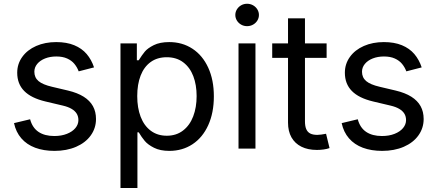

<svg xmlns="http://www.w3.org/2000/svg" viewBox="-20 -771 2268 996"><path d="M52.7 -132.3 136.2 -152.3Q147.9 -108.4 179.7 -86.9Q211.4 -65.4 261.7 -65.4Q298.8 -65.4 327.1 -76.7Q355.5 -87.9 371.1 -106.7Q386.7 -125.5 386.7 -147.9Q386.7 -167 377.9 -181.4Q369.1 -195.8 351.3 -206.3Q333.5 -216.8 306.6 -223.1L215.8 -244.6Q141.6 -262.2 105.5 -299.1Q69.3 -335.9 69.3 -393.6Q69.3 -439.5 95.5 -475.8Q121.6 -512.2 167.7 -532.5Q213.9 -552.7 271.5 -552.7Q325.7 -552.7 365.2 -536.4Q404.8 -520 429.7 -490.7Q454.6 -461.4 467.8 -421.4L388.2 -400.9Q379.9 -422.9 365.7 -439.9Q351.6 -457 328.4 -467.5Q305.2 -478 272 -478Q239.7 -478 213.9 -467.8Q188 -457.5 173.1 -439.5Q158.2 -421.4 158.2 -398.9Q158.2 -368.7 179.9 -350.3Q201.7 -332 250 -320.8L332.5 -301.3Q381.8 -289.6 414.1 -269.3Q446.3 -249 462.2 -220.2Q478 -191.4 478 -153.8Q478 -106.4 450.9 -68.6Q423.8 -30.8 374.8 -9.5Q325.7 11.7 262.7 11.7Q206.5 11.7 162.6 -4.6Q118.7 -21 90.6 -53.5Q62.5 -85.9 52.7 -132.3Z M605 -545.9H689.9V-458.5H699.7Q716.8 -485.8 731.4 -503.4Q746.1 -521 777.8 -536.9Q809.6 -552.7 857.9 -552.7Q925.8 -552.7 978.3 -518.3Q1030.8 -483.9 1060.1 -420.2Q1089.4 -356.4 1089.4 -271.5Q1089.4 -186 1060.3 -121.8Q1031.2 -57.6 978.8 -22.9Q926.3 11.7 858.4 11.7Q811 11.7 779.1 -4.4Q747.1 -20.5 731 -39.8Q714.8 -59.1 699.7 -84.5H692.9V204.1H605ZM1000 -272.5Q1000 -330.6 982.7 -376Q965.3 -421.4 930.4 -447.8Q895.5 -474.1 845.2 -474.1Q795.9 -474.1 761.5 -449.2Q727.1 -424.3 709.5 -378.9Q691.9 -333.5 691.9 -272.5Q691.9 -211.4 709.7 -165Q727.5 -118.7 762.2 -92.8Q796.9 -66.9 845.2 -66.9Q894.5 -66.9 929.4 -93.8Q964.4 -120.6 982.2 -167.2Q1000 -213.9 1000 -272.5Z M1217.3 -545.9H1305.2V0H1217.3ZM1200.7 -693.4Q1200.7 -709 1209 -722.4Q1217.3 -735.8 1231.2 -743.7Q1245.1 -751.5 1261.7 -751.5Q1278.3 -751.5 1292.5 -743.7Q1306.6 -735.8 1314.9 -722.4Q1323.2 -709 1323.2 -693.4Q1323.2 -677.7 1314.9 -664.3Q1306.6 -650.9 1292.5 -643.1Q1278.3 -635.3 1261.7 -635.3Q1245.1 -635.3 1231.2 -643.1Q1217.3 -650.9 1209 -664.3Q1200.7 -677.7 1200.7 -693.4Z M1562 -675.8V-141.6Q1562 -116.7 1568.6 -101.3Q1575.2 -85.9 1589.1 -78.6Q1603 -71.3 1626.5 -71.3Q1634.3 -71.3 1647 -73Q1659.7 -74.7 1671.4 -77.1L1689.5 -2.9Q1676.3 2 1658.7 4.4Q1641.1 6.8 1624 6.8Q1577.1 6.8 1543.5 -10Q1509.8 -26.9 1491.9 -58.6Q1474.1 -90.3 1474.1 -134.8V-675.8ZM1674.3 -470.7H1392.1V-545.9H1674.3Z M1752.4 -132.3 1835.9 -152.3Q1847.7 -108.4 1879.4 -86.9Q1911.1 -65.4 1961.4 -65.4Q1998.5 -65.4 2026.9 -76.7Q2055.2 -87.9 2070.8 -106.7Q2086.4 -125.5 2086.4 -147.9Q2086.4 -167 2077.6 -181.4Q2068.8 -195.8 2051 -206.3Q2033.2 -216.8 2006.3 -223.1L1915.5 -244.6Q1841.3 -262.2 1805.2 -299.1Q1769 -335.9 1769 -393.6Q1769 -439.5 1795.2 -475.8Q1821.3 -512.2 1867.4 -532.5Q1913.6 -552.7 1971.2 -552.7Q2025.4 -552.7 2064.9 -536.4Q2104.5 -520 2129.4 -490.7Q2154.3 -461.4 2167.5 -421.4L2087.9 -400.9Q2079.6 -422.9 2065.4 -439.9Q2051.3 -457 2028.1 -467.5Q2004.9 -478 1971.7 -478Q1939.5 -478 1913.6 -467.8Q1887.7 -457.5 1872.8 -439.5Q1857.9 -421.4 1857.9 -398.9Q1857.9 -368.7 1879.6 -350.3Q1901.4 -332 1949.7 -320.8L2032.2 -301.3Q2081.5 -289.6 2113.8 -269.3Q2146 -249 2161.9 -220.2Q2177.7 -191.4 2177.7 -153.8Q2177.7 -106.4 2150.6 -68.6Q2123.5 -30.8 2074.5 -9.5Q2025.4 11.7 1962.4 11.7Q1906.2 11.7 1862.3 -4.6Q1818.4 -21 1790.3 -53.5Q1762.2 -85.9 1752.4 -132.3Z"/></svg>

Font: Raveo Variable
Style: Regular
Weight: 400
Designer: Jakub Foglar, Rasmus Andersson (Inter)
Foundry: Jakubfoglar.com
Version: Version 1.000;Glyphs 3.2.3 (3260)